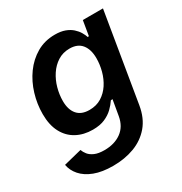

<svg xmlns="http://www.w3.org/2000/svg" viewBox="-177 -682 976 1028"><g transform="rotate(-30 311.0 -167.5)"><path d="M227.5 215.3Q159.7 215.3 112.5 197.3Q65.4 179.2 38.8 148.7Q12.2 118.2 5.9 81.5L117.2 53.7Q122.6 69.3 134.5 84.2Q146.5 99.1 169.2 109.1Q191.9 119.1 229 119.1Q291 119.1 333 88.9Q375 58.6 385.3 0L401.9 -96.2L391.1 -95.2Q377 -73.7 356 -53.5Q335 -33.2 304.4 -20Q273.9 -6.8 230 -6.8Q173.8 -6.8 130.4 -30.3Q86.9 -53.7 62.5 -99.9Q38.1 -146 38.1 -213.4Q38.1 -275.4 56.2 -335.2Q74.2 -395 109.1 -443.4Q144 -491.7 193.8 -520.8Q243.7 -549.8 306.6 -549.8Q342.8 -549.8 368.4 -540.3Q394 -530.8 411.1 -515.4Q428.2 -500 438.5 -482.7Q448.7 -465.3 453.6 -450.2L460.9 -451.7L476.1 -542.5H600.6L509.8 4.4Q497.6 77.6 457.8 124.3Q418 170.9 358.6 193.1Q299.3 215.3 227.5 215.3ZM267.1 -107.4Q310.1 -107.4 341.8 -127.2Q373.5 -147 394.8 -179.4Q416 -211.9 426.5 -251.2Q437 -290.5 437 -329.6Q437 -383.3 412.1 -414.6Q387.2 -445.8 337.4 -445.8Q295.9 -445.8 264.2 -425.5Q232.4 -405.3 210.4 -372.1Q188.5 -338.9 177.5 -299.1Q166.5 -259.3 166.5 -219.7Q166.5 -167 191.7 -137.2Q216.8 -107.4 267.1 -107.4Z"/></g></svg>

Font: Inter 16pt SemiBold
Style: Italic
Weight: 600
Italic angle: -9.3988°
Version: Version 4.001;git-66647c0bb